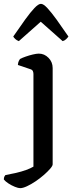

<svg xmlns="http://www.w3.org/2000/svg" viewBox="-72 -779 384 999"><path d="M33 200Q23 200 5.5 193Q-12 186 -28 175.5Q-44 165 -52 155Q-52 145 -49 139.5Q-46 134 -44 132Q-16 127 12 120.5Q40 114 63.5 105.5Q87 97 102 88V-394Q102 -402 99 -409Q96 -416 86 -419L21 -441Q22 -454 26 -462Q30 -470 32 -472Q43 -478 61.5 -484.5Q80 -491 99 -495.5Q118 -500 130 -500Q159 -500 180.5 -478Q202 -456 202 -425V76Q202 84 189 99Q176 114 156 131.5Q136 149 113 164.5Q90 180 68.5 190Q47 200 33 200ZM26 -565Q15 -569 7.5 -576Q0 -583 -3 -589Q32 -640 59.5 -678Q87 -716 107.5 -737.5Q128 -759 141 -759Q154 -759 174.5 -737Q195 -715 222.5 -677Q250 -639 284 -589Q280 -583 272.5 -575.5Q265 -568 254 -565L140 -666Z"/></svg>

Font: Texturina Medium
Style: Regular
Weight: 500
Designer: Guillermo Torres Carreño
Foundry: Omnibus-Type
Version: Version 1.003